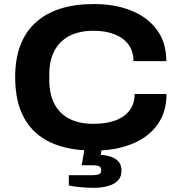

<svg xmlns="http://www.w3.org/2000/svg" viewBox="-20 -719 879 932"><path d="M435.6 12Q311.2 12 226.2 -27.3Q141.3 -66.7 97.4 -145.8Q53.6 -224.9 53.6 -344.2Q53.6 -518.8 152.5 -609.1Q251.3 -699.4 435.8 -699.4Q538 -699.4 617.4 -667.5Q696.7 -635.5 742.1 -573.7Q787.4 -511.9 787.4 -422.2H627.9Q627.9 -469.6 603.9 -502.4Q579.8 -535.2 536.4 -552.4Q492.9 -569.6 434.4 -569.6Q364.5 -569.6 316.6 -544.5Q268.7 -519.5 244 -472.2Q219.3 -425 219.3 -358.4V-329.8Q219.3 -262.7 244.1 -214.9Q268.9 -167.1 316.5 -142.5Q364.1 -117.9 434.5 -117.9Q495.5 -117.9 540.3 -134.4Q585 -151 609.3 -183.6Q633.6 -216.2 633.6 -262.6H788.2Q788.2 -174.3 743.9 -113.3Q699.6 -52.2 620.1 -20.1Q540.7 12 435.6 12ZM437 192.8Q406.1 192.8 372.2 189.8Q338.3 186.9 314.1 181.5V131.5H428.6Q448.4 131.5 459.8 127Q471.2 122.4 471.2 107.2Q471.2 93.7 462.3 88.5Q453.4 83.2 430.6 83.2H376.6L395.2 -24.3H478.9L469 32.9Q495.5 34.1 518.5 42.1Q541.6 50 555.7 65.8Q569.8 81.5 569.8 109.6Q569.8 135.3 557.1 151.7Q544.4 168.1 524.2 176.8Q504 185.6 481.2 189.2Q458.4 192.8 437 192.8Z"/></svg>

Font: Archivo SemiBold SemiExpanded
Style: Regular
Weight: 600
Width: 6
Version: Version 2.001